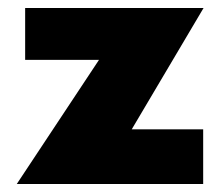

<svg xmlns="http://www.w3.org/2000/svg" viewBox="-20 -461 560 481"><path d="M22 0 228 -311H43V-441H490L310 -137H489V0Z"/></svg>

Font: Teachers ExtraBold
Style: Regular
Weight: 800
Designer: Alfredo Marco Pradil, Chank Diesel
Version: Version 1.001